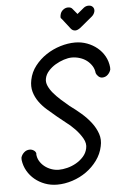

<svg xmlns="http://www.w3.org/2000/svg" viewBox="-60 -954 643 994"><g transform="rotate(-5 261.0 -456.5)"><path d="M522 -585V-577V-572Q518 -557 506 -545.5Q494 -534 477 -534Q466 -534 457 -542.5Q448 -551 445 -560Q443 -581 432.5 -597.5Q422 -614 406.5 -626Q391 -638 370.5 -644.5Q350 -651 329 -651Q310 -651 287 -643.5Q264 -636 243 -623.5Q222 -611 206 -593Q190 -575 186 -554Q182 -536 190.5 -516.5Q199 -497 215 -478Q231 -459 252.5 -439.5Q274 -420 296 -402Q325 -381 353.5 -356.5Q382 -332 403.5 -304Q425 -276 435.5 -245Q446 -214 438 -180Q430 -141 406 -108Q382 -75 349 -51.5Q316 -28 276 -15Q236 -2 197 -2Q163 -2 133.5 -13Q104 -24 81 -43Q58 -62 43 -88Q28 -114 24 -145V-157Q28 -172 40.5 -183.5Q53 -195 70 -195Q82 -195 92 -188Q102 -181 103 -170H102Q103 -150 112.5 -133.5Q122 -117 137.5 -104.5Q153 -92 172.5 -85Q192 -78 212 -78Q232 -78 256 -84Q280 -90 302 -102.5Q324 -115 340.5 -133.5Q357 -152 362 -176Q368 -201 353 -227.5Q338 -254 315 -278Q292 -302 266 -321L225 -354L177 -395Q153 -416 136 -440Q119 -464 111 -492Q103 -520 110 -554Q118 -594 143 -626Q168 -658 202 -680.5Q236 -703 275.5 -715Q315 -727 352 -727Q385 -727 414.5 -716Q444 -705 467 -686Q490 -667 504.5 -641Q519 -615 522 -584ZM295 -854Q289 -858 289 -864.5Q289 -871 291 -878Q294 -892 306 -901.5Q318 -911 332 -911Q347 -911 354 -902L378 -873L413 -902Q424 -911 439 -911Q453 -911 461 -901.5Q469 -892 466 -878Q462 -863 450 -853L386 -800Q371 -789 360 -789Q346 -789 337 -800Z"/></g></svg>

Font: VDS Compensated
Style: Light Italic
Weight: 300
Italic angle: -12°
Designer: artmaker
Foundry: artmaker
Version: Version 1.000 2012 initial release